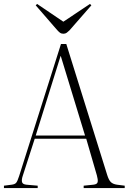

<svg xmlns="http://www.w3.org/2000/svg" viewBox="-30 -953 652 973"><path d="M-10 0V-12L29 -17Q46 -19 52.5 -27.5Q59 -36 67 -61L279 -730H306L513 -67Q521 -41 531.5 -30.5Q542 -20 563 -17L602 -12V0H394V-12L443 -17Q463 -19 465 -31Q467 -43 461 -64L407 -250H146L85 -61Q79 -43 81.5 -31Q84 -19 104 -17L161 -12V0ZM151 -266H401L278 -669H277ZM291 -782Q281 -782 273.5 -787.5Q266 -793 255 -806L151 -926L158 -933L291 -843L426 -933L433 -926L322 -799Q315 -792 308 -787Q301 -782 291 -782Z"/></svg>

Font: Display Extralight
Style: Regular
Weight: 200
Designer: Latin by Veronika Burian and Jose Scaglione. Greek by Irene Vlachou. Cyrillic by Vera Evstafieva.
Foundry: TypeTogether
Version: Version 3.002